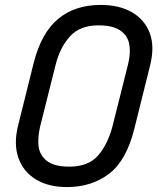

<svg xmlns="http://www.w3.org/2000/svg" viewBox="-20 -740 640 780"><path d="M389 -720Q464 -720 515.5 -690.5Q567 -661 588 -606.5Q609 -552 590 -475L526 -218Q494 -88 423 -34Q352 20 252 20Q177 20 126 -11Q75 -42 55 -98Q35 -154 53 -228L117 -485Q148 -607 216.5 -663.5Q285 -720 389 -720ZM143 -226Q134 -187 136 -153Q138 -119 160 -96Q174 -80 199 -71.5Q224 -63 262 -63Q339 -63 378.5 -108.5Q418 -154 437 -227L500 -478Q510 -517 506.5 -550.5Q503 -584 483 -604Q468 -620 443 -628.5Q418 -637 380 -637Q305 -637 264.5 -592.5Q224 -548 206 -477Z"/></svg>

Font: Recursive Mn Lnr St
Style: Italic
Weight: 400
Italic angle: -15°
Monospace: yes
Version: Version 1.079;hotconv 1.0.112;makeotfexe 2.5.65598; ttfautoh